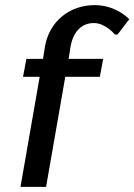

<svg xmlns="http://www.w3.org/2000/svg" viewBox="-20 -730 525 750"><path d="M347 -640C392 -640 429 -595 429 -595H439L485 -655C485 -655 435 -710 350 -710C250 -710 173 -645 156 -550L148 -500H83L70 -430H135L60 0H160L235 -430H370L383 -500H248L256 -550C267 -610 302 -640 347 -640Z"/></svg>

Font: Scada
Style: Italic
Weight: 400
Designer: Jovanny Lemonad
Foundry: Jovanny Lemonad
Version: Version 3.005